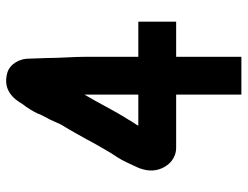

<svg xmlns="http://www.w3.org/2000/svg" viewBox="-110 -644 805 624"><g transform="rotate(-90 292.0 -331.5)"><path d="M297 -284H196C201 -293.9 208.5 -302.8 215 -315C244.6 -361 269.4 -412.9 297 -459ZM416 -578C416 -594.8 414 -620.2 414 -635C415.3 -670.3 395.9 -702.1 367 -710C313.2 -724.7 283.7 -691 266 -660C255 -646.3 242.5 -626.3 235 -610C233.7 -605.3 232 -601.3 230 -598L223 -584C211.6 -566 205.1 -542.1 193 -524C179.3 -502.4 167.5 -479.2 154 -456L140 -430C125.8 -405.6 110 -375.9 94 -353C81 -332.8 72.4 -312.1 61 -288C48.3 -259.3 47 -233 57 -209C67 -184.8 89.4 -161 125 -161H297V51H420V-161H534V-284H420V-450C420 -497.1 416 -534.5 416 -578Z"/></g></svg>

Font: Tape
Style: Regular
Weight: 500
Foundry: Cannot Into Space Fonts
Version: Version 0.97